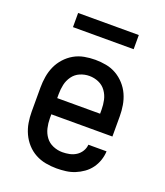

<svg xmlns="http://www.w3.org/2000/svg" viewBox="-132 -795 765 892"><g transform="rotate(20 250.0 -348.5)"><path d="M252 8Q225 8 198 3Q171 -2 147 -15Q123 -28 104.5 -48.5Q86 -69 74.5 -94Q63 -119 58.5 -146Q54 -173 54 -200V-320Q54 -347 58.5 -374Q63 -401 74 -425.5Q85 -450 103.5 -470.5Q122 -491 145.5 -504.5Q169 -518 196 -523Q223 -528 250 -528Q277 -528 304 -523Q331 -518 354.5 -504.5Q378 -491 396.5 -470.5Q415 -450 426 -425.5Q437 -401 441.5 -374Q446 -347 446 -320V-220H144V-200Q144 -176 149.5 -152.5Q155 -129 169 -110Q183 -91 205.5 -81.5Q228 -72 252 -72Q269 -72 286.5 -75.5Q304 -79 319 -88.5Q334 -98 343.5 -113.5Q353 -129 354 -146H444Q443 -123 435.5 -101Q428 -79 414.5 -60.5Q401 -42 382 -28.5Q363 -15 342 -6.5Q321 2 298 5Q275 8 252 8ZM356 -300V-320Q356 -344 351 -367Q346 -390 332 -409.5Q318 -429 296 -438.5Q274 -448 250 -448Q226 -448 204 -438.5Q182 -429 168 -409.5Q154 -390 149 -367Q144 -344 144 -320V-300ZM100 -635V-705H400V-635Z"/></g></svg>

Font: Iosevka Term Medium
Style: Regular
Weight: 500
Monospace: yes
Designer: Belleve Invis
Foundry: Belleve Invis
Version: Version 26.3.1